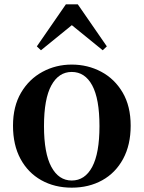

<svg xmlns="http://www.w3.org/2000/svg" viewBox="-20 -850 663 886"><path d="M311 16Q232 16 170.5 -18.5Q109 -53 74.5 -117Q40 -181 40 -270Q40 -359 77 -422Q114 -485 176 -518.5Q238 -552 311 -552Q385 -552 447 -519Q509 -486 546 -423Q583 -360 583 -270Q583 -181 548 -116.5Q513 -52 451.5 -18Q390 16 311 16ZM311 -17Q372 -17 405.5 -80Q439 -143 439 -268Q439 -394 405.5 -456Q372 -518 311 -518Q251 -518 217 -456Q183 -394 183 -268Q183 -143 217 -80Q251 -17 311 -17ZM454 -618 272 -766H351L169 -618L150 -636L284 -830H339L473 -636Z"/></svg>

Font: Noto Serif TC
Style: Bold
Weight: 700
Designer: Ryoko NISHIZUKA 西塚涼子 (kana & ideographs); Frank Grießhammer (Latin, Greek & Cyrillic); Wenlong ZHANG 张文龙 (bopomofo); San
Foundry: Adobe
Version: Version 2.002-H1;hotconv 1.1.0;makeotfexe 2.6.0